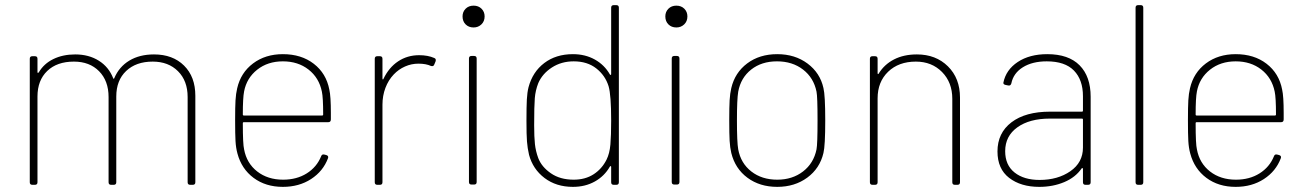

<svg xmlns="http://www.w3.org/2000/svg" viewBox="-20 -720 5096 748"><path d="M96 -10V-491Q96 -501 106 -501H116Q126 -501 126 -491V-440Q126 -433 131 -438Q151 -472 188 -490Q225 -508 273 -508Q326 -508 365 -483.5Q404 -459 421 -415Q422 -413 423 -413Q424 -413 425 -415Q444 -460 484 -484Q524 -508 580 -508Q653 -508 697 -464.5Q741 -421 741 -347V-10Q741 0 731 0H721Q711 0 711 -10V-342Q711 -405 673.5 -442.5Q636 -480 575 -480Q510 -480 471.5 -443.5Q433 -407 433 -344V-10Q433 0 423 0H413Q403 0 403 -10V-342Q403 -405 366 -442.5Q329 -480 268 -480Q202 -480 164 -443.5Q126 -407 126 -344V-10Q126 0 116 0H106Q96 0 96 -10Z M905 -122Q899 -144 897.5 -170.5Q896 -197 896 -252Q896 -303 897.5 -329Q899 -355 904 -376Q918 -437 966 -473Q1014 -509 1082 -509Q1154 -509 1202.5 -471.5Q1251 -434 1263 -371Q1269 -345 1269 -280V-255Q1269 -244 1259 -244H930Q926 -244 926 -240Q926 -158 931 -138Q941 -84 982 -52Q1023 -20 1083 -20Q1136 -20 1175 -44.5Q1214 -69 1231 -111Q1234 -120 1243 -118L1251 -116Q1261 -113 1258 -104Q1239 -53 1192 -22.5Q1145 8 1082 8Q1015 8 968 -27Q921 -62 905 -122ZM930 -270H1235Q1239 -270 1239 -274Q1239 -340 1234 -363Q1223 -417 1182 -449Q1141 -481 1082 -481Q1023 -481 982 -448.5Q941 -416 931 -364Q926 -339 926 -274Q926 -270 930 -270Z M1440 -10V-491Q1440 -501 1450 -501H1460Q1470 -501 1470 -491V-414Q1470 -411 1471.5 -410.5Q1473 -410 1474 -413Q1495 -457 1531 -481Q1567 -505 1613 -505Q1647 -505 1672 -494Q1680 -491 1677 -481L1672 -469Q1669 -460 1659 -463Q1640 -472 1610 -472Q1583 -472 1558 -461Q1533 -450 1514 -430Q1493 -408 1481.5 -377.5Q1470 -347 1470 -312V-10Q1470 0 1460 0H1450Q1440 0 1440 -10Z M1807 -11V-492Q1807 -502 1817 -502H1827Q1837 -502 1837 -492V-11Q1837 -1 1827 -1H1817Q1807 -1 1807 -11ZM1825 -698Q1844 -698 1856 -686Q1868 -674 1868 -656Q1868 -637 1855.5 -625Q1843 -613 1825 -613Q1806 -613 1794 -625Q1782 -637 1782 -656Q1782 -674 1794 -686Q1806 -698 1825 -698Z M2041 -117Q2035 -143 2033 -169Q2031 -195 2031 -249Q2031 -305 2032.5 -332.5Q2034 -360 2039 -380Q2055 -440 2100.5 -474.5Q2146 -509 2212 -509Q2260 -509 2297.5 -488Q2335 -467 2356 -430Q2361 -425 2361 -432V-690Q2361 -700 2371 -700H2381Q2391 -700 2391 -690V-10Q2391 0 2381 0H2371Q2361 0 2361 -10V-69Q2361 -76 2356 -71Q2335 -34 2297.5 -13Q2260 8 2212 8Q2147 8 2101.5 -26.5Q2056 -61 2041 -117ZM2077 -104Q2090 -70 2126 -45Q2162 -20 2215 -20Q2260 -20 2292.5 -41Q2325 -62 2343 -98Q2355 -122 2358 -157Q2361 -192 2361 -250Q2361 -350 2351 -384Q2338 -426 2303 -453.5Q2268 -481 2215 -481Q2167 -481 2130 -457Q2093 -433 2077 -396Q2066 -368 2063.5 -337.5Q2061 -307 2061 -232Q2061 -186 2064 -158.5Q2067 -131 2077 -104Z M2597 -11V-492Q2597 -502 2607 -502H2617Q2627 -502 2627 -492V-11Q2627 -1 2617 -1H2607Q2597 -1 2597 -11ZM2615 -698Q2634 -698 2646 -686Q2658 -674 2658 -656Q2658 -637 2645.5 -625Q2633 -613 2615 -613Q2596 -613 2584 -625Q2572 -637 2572 -656Q2572 -674 2584 -686Q2596 -698 2615 -698Z M2829 -124Q2824 -145 2822.5 -171.5Q2821 -198 2821 -252Q2821 -303 2822.5 -329.5Q2824 -356 2829 -377Q2843 -437 2891 -473Q2939 -509 3008 -509Q3077 -509 3126 -472.5Q3175 -436 3188 -377Q3195 -349 3195 -251Q3195 -152 3188 -124Q3174 -64 3125 -28Q3076 8 3008 8Q2940 8 2892 -27.5Q2844 -63 2829 -124ZM2856 -138Q2866 -84 2907 -52Q2948 -20 3008 -20Q3067 -20 3108.5 -52Q3150 -84 3161 -138Q3165 -158 3165 -251Q3165 -344 3161 -363Q3150 -417 3108.5 -449Q3067 -481 3007 -481Q2947 -481 2906.5 -449Q2866 -417 2856 -363Q2851 -333 2851 -251Q2851 -166 2856 -138Z M3369 -10V-491Q3369 -501 3379 -501H3389Q3399 -501 3399 -491V-435Q3399 -432 3400.5 -431.5Q3402 -431 3403 -433Q3425 -469 3463 -488.5Q3501 -508 3552 -508Q3626 -508 3673 -461.5Q3720 -415 3720 -340V-10Q3720 0 3710 0H3700Q3690 0 3690 -10V-335Q3690 -399 3650 -439.5Q3610 -480 3548 -480Q3481 -480 3440 -440.5Q3399 -401 3399 -337V-10Q3399 0 3389 0H3379Q3369 0 3369 -10Z M3866 -130Q3866 -202 3920.5 -243.5Q3975 -285 4071 -285H4195Q4199 -285 4199 -289V-345Q4199 -409 4164 -445Q4129 -481 4058 -481Q4002 -481 3965 -458Q3928 -435 3920 -395Q3917 -385 3908 -387L3898 -389Q3888 -391 3889 -398Q3899 -448 3945 -478.5Q3991 -509 4060 -509Q4143 -509 4186 -465.5Q4229 -422 4229 -343V-10Q4229 0 4219 0H4209Q4199 0 4199 -10V-62Q4199 -64 4197.5 -65Q4196 -66 4194 -64Q4170 -29 4126 -10.5Q4082 8 4029 8Q3957 8 3911.5 -27Q3866 -62 3866 -130ZM4030 -19Q4101 -19 4150 -53Q4199 -87 4199 -145V-254Q4199 -258 4195 -258H4070Q3991 -258 3943.5 -224Q3896 -190 3896 -131Q3896 -77 3932.5 -48Q3969 -19 4030 -19Z M4404 -10V-690Q4404 -700 4414 -700H4424Q4434 -700 4434 -690V-10Q4434 0 4424 0H4414Q4404 0 4404 -10Z M4617 -122Q4611 -144 4609.5 -170.5Q4608 -197 4608 -252Q4608 -303 4609.5 -329Q4611 -355 4616 -376Q4630 -437 4678 -473Q4726 -509 4794 -509Q4866 -509 4914.5 -471.5Q4963 -434 4975 -371Q4981 -345 4981 -280V-255Q4981 -244 4971 -244H4642Q4638 -244 4638 -240Q4638 -158 4643 -138Q4653 -84 4694 -52Q4735 -20 4795 -20Q4848 -20 4887 -44.5Q4926 -69 4943 -111Q4946 -120 4955 -118L4963 -116Q4973 -113 4970 -104Q4951 -53 4904 -22.5Q4857 8 4794 8Q4727 8 4680 -27Q4633 -62 4617 -122ZM4642 -270H4947Q4951 -270 4951 -274Q4951 -340 4946 -363Q4935 -417 4894 -449Q4853 -481 4794 -481Q4735 -481 4694 -448.5Q4653 -416 4643 -364Q4638 -339 4638 -274Q4638 -270 4642 -270Z"/></svg>

Font: Barlow GEO Thin
Style: Regular
Weight: 100
Designer: Jeremy Tribby
Foundry: Tribby Type
Version: Version 1.408